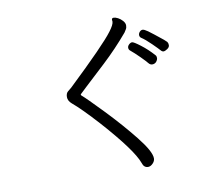

<svg xmlns="http://www.w3.org/2000/svg" viewBox="-86 -861 1173 1023"><g transform="rotate(-10 500.0 -349.5)"><path d="M581 -747Q581 -757 591 -757Q601 -757 614.5 -750Q628 -743 639 -730.5Q650 -718 650 -705.5Q650 -693 645 -685Q640 -677 635 -669Q571 -593 497 -524Q423 -455 385.5 -420.5Q348 -386 348 -385Q348 -381 351 -378Q374 -359 458 -271.5Q542 -184 607.5 -101.5Q673 -19 673 18Q673 33 660.5 45.5Q648 58 635 58Q612 58 604 31Q578 -42 426 -212Q340 -307 293 -346Q273 -363 273 -383.5Q273 -404 285 -413.5Q297 -423 304 -429Q511 -626 556 -687Q582 -721 582 -738ZM851 -580Q856 -573 856 -562Q856 -551 843.5 -542.5Q831 -534 823 -534Q815 -534 808 -542.5Q801 -551 769.5 -582Q738 -613 716 -627Q709 -633 709 -642Q709 -651 716 -659Q723 -667 732 -667Q741 -667 760 -653.5Q779 -640 836 -594ZM773 -485Q764 -476 752 -476Q740 -476 731.5 -487Q723 -498 696 -525Q669 -552 647 -570Q640 -576 640 -585.5Q640 -595 648.5 -603Q657 -611 665.5 -611Q674 -611 709.5 -584Q745 -557 777 -521Q782 -516 782 -506Q782 -496 773 -485Z"/></g></svg>

Font: LXGW Bright TC
Style: Regular
Weight: 400
Designer: Christian Thalmann (Catharsis Fonts)
Foundry: LXGW / Christian Thalmann (Catharsis Fonts) / Fontworks Inc.
Version: Version 5.501